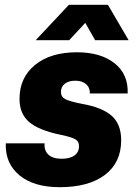

<svg xmlns="http://www.w3.org/2000/svg" viewBox="-20 -767 570 797"><path d="M4 -172H165Q163 -141 181.5 -124.5Q200 -108 236 -108Q270 -108 289 -121.5Q308 -135 308 -161Q308 -180 292.5 -189Q277 -198 234 -207Q141 -226 101 -260.5Q61 -295 61 -356Q61 -445 125.5 -497.5Q190 -550 299 -550Q398 -550 455.5 -504.5Q513 -459 510 -379H353Q354 -403 337.5 -417.5Q321 -432 293 -432Q265 -432 249 -419.5Q233 -407 233 -385Q233 -365 251 -355.5Q269 -346 320 -336Q405 -321 444 -286Q483 -251 483 -185Q483 -92 415.5 -41Q348 10 228 10Q120 10 60.5 -39.5Q1 -89 4 -172ZM266 -747H428L514 -600H375L334 -672L267 -600H128Z"/></svg>

Font: Mona Sans ExtraBold
Style: Italic
Weight: 800
Italic angle: -11.7°
Designer: Deni Anggara
Foundry: GitHub
Version: Version 2.000